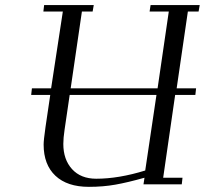

<svg xmlns="http://www.w3.org/2000/svg" viewBox="-20 -722 802 752"><path d="M102.1 -350.1 105 -376H180.2L226.1 -676.8H149.9L152.8 -702.1H347.2L342.8 -676.8H300.8L256.8 -376H597.2L641.1 -676.8H565.9L569.8 -702.1H762.2L757.8 -676.8H715.8L671.9 -376H748L745.1 -350.1H666L619.1 -25.9H694.8L691.9 0H542L545.9 -25.9Q480 -7.3 431.9 1.2Q383.8 9.8 328.1 9.8Q243.2 9.8 197 -33.7Q150.9 -77.1 150.9 -155.8Q150.9 -172.9 158.2 -224.1L176.8 -350.1ZM228 -158.2Q228 -97.2 262.2 -59.6Q296.4 -22 356.9 -22Q444.8 -22 548.8 -54.2L592.8 -350.1H252.9L232.9 -213.9Q228 -181.6 228 -158.2Z"/></svg>

Font: Dehuti
Style: Italic
Weight: 400
Version: Version 1.2